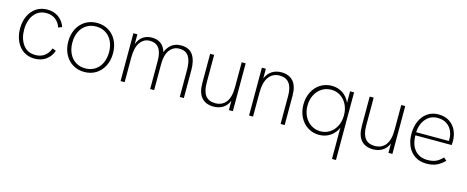

<svg xmlns="http://www.w3.org/2000/svg" viewBox="-38 -1103 4647 1911"><g transform="rotate(15 2286.0 -147.5)"><path d="M60 -247Q60 -319 86.5 -376.5Q113 -434 161.5 -466.5Q210 -499 275 -499Q341 -499 389.5 -466Q438 -433 462 -369L424 -354Q406 -407 367.5 -435Q329 -463 275 -463Q219 -463 180 -433.5Q141 -404 121.5 -355Q102 -306 102 -247Q102 -155 146.5 -93Q191 -31 275 -31Q329 -31 367.5 -59Q406 -87 424 -139L462 -124Q439 -61 390.5 -27.5Q342 6 275 6Q210 6 161.5 -26.5Q113 -59 86.5 -117Q60 -175 60 -247Z M557 -247Q557 -320 586.5 -377.5Q616 -435 668.5 -467Q721 -499 788 -499Q855 -499 907.5 -467Q960 -435 989 -377.5Q1018 -320 1018 -247Q1018 -173 988.5 -115.5Q959 -58 907 -26Q855 6 788 6Q721 6 668.5 -26Q616 -58 586.5 -115.5Q557 -173 557 -247ZM977 -247Q977 -311 953.5 -359.5Q930 -408 887 -435Q844 -462 788 -462Q732 -462 689 -435Q646 -408 622.5 -359Q599 -310 599 -247Q599 -184 622.5 -134.5Q646 -85 689 -58Q732 -31 788 -31Q844 -31 887 -58Q930 -85 953.5 -134.5Q977 -184 977 -247Z M1162 -493H1203V-391Q1222 -445 1261 -472Q1300 -499 1352 -499Q1467 -499 1499 -388Q1542 -499 1654 -499Q1738 -499 1776 -443Q1814 -387 1814 -289V0H1772V-280Q1772 -368 1742.5 -415.5Q1713 -463 1645 -463Q1584 -463 1546 -413Q1508 -363 1508 -268V0H1467V-290Q1467 -463 1341 -463Q1280 -463 1242 -410.5Q1204 -358 1204 -254V0H1162Z M1953 -191V-493H1994V-204Q1994 -31 2127 -31Q2199 -31 2238.5 -82Q2278 -133 2278 -237V-493H2319V0H2278V-97Q2257 -45 2215.5 -19.5Q2174 6 2119 6Q2040 6 1996.5 -43Q1953 -92 1953 -191Z M2486 -493H2527V-393Q2548 -444 2589 -471.5Q2630 -499 2686 -499Q2766 -499 2809.5 -450.5Q2853 -402 2853 -302V0H2811V-289Q2811 -463 2678 -463Q2609 -463 2568 -409Q2527 -355 2527 -243V0H2486Z M3395 -118Q3371 -61 3321 -27.5Q3271 6 3206 6Q3143 6 3091.5 -26Q3040 -58 3010 -115.5Q2980 -173 2980 -246Q2980 -317 3009 -375Q3038 -433 3090 -466Q3142 -499 3206 -499Q3271 -499 3320.5 -466Q3370 -433 3395 -374V-493H3436V204H3395ZM3398 -246Q3398 -307 3374 -355.5Q3350 -404 3307.5 -432Q3265 -460 3212 -460Q3158 -460 3114.5 -432Q3071 -404 3046.5 -355.5Q3022 -307 3022 -246Q3022 -185 3046.5 -136.5Q3071 -88 3114.5 -60Q3158 -32 3212 -32Q3265 -32 3307.5 -60Q3350 -88 3374 -136.5Q3398 -185 3398 -246Z M3597 -191V-493H3638V-204Q3638 -31 3771 -31Q3843 -31 3882.5 -82Q3922 -133 3922 -237V-493H3963V0H3922V-97Q3901 -45 3859.5 -19.5Q3818 6 3763 6Q3684 6 3640.5 -43Q3597 -92 3597 -191Z M4094 -243Q4094 -316 4119.5 -374Q4145 -432 4193 -465.5Q4241 -499 4305 -499Q4376 -499 4422.5 -466.5Q4469 -434 4490.5 -384Q4512 -334 4512 -280Q4512 -258 4510 -238H4136Q4137 -141 4184.5 -86.5Q4232 -32 4314 -32Q4364 -32 4399 -47Q4434 -62 4469 -99L4499 -73Q4456 -30 4413.5 -12Q4371 6 4313 6Q4245 6 4195.5 -26Q4146 -58 4120 -114.5Q4094 -171 4094 -243ZM4472 -270 4473 -293Q4473 -334 4455.5 -373Q4438 -412 4400.5 -437.5Q4363 -463 4306 -463Q4233 -463 4186.5 -409Q4140 -355 4135 -270Z"/></g></svg>

Font: Hanken Grotesk ExtraLight
Style: Regular
Weight: 200
Designer: Alfredo Marco Pradil
Foundry: Hanken Design Co.
Version: Version 3.014